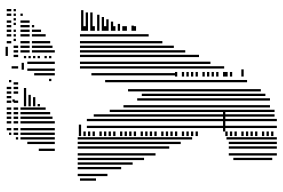

<svg xmlns="http://www.w3.org/2000/svg" viewBox="-178 -626 988 671"><g transform="rotate(-90 315.5 -290.0)"><path d="M28 -448H20V-504H28ZM44 -408H36V-512H44ZM68 -360H60V-512H68ZM84 -320H76V-512H84ZM100 168H92V32H100ZM100 -280H92V-512H100ZM116 184H108V16H116ZM116 -240H108V-512H116ZM140 184H132V16H140ZM140 -192H132V-512H140ZM156 184H148V16H156ZM156 -152H148V-512H156ZM172 184H164V8H172ZM172 -112H164V-512H172ZM192 172H176V164H192ZM192 156H176V148H192ZM192 140H176V132H192ZM192 116H176V108H192ZM192 100H176V92H192ZM192 84H176V76H192ZM192 68H176V60H192ZM192 44H176V36H192ZM192 28H176V20H192ZM192 12H176V4H192ZM264 4H192V-4H264ZM192 -92H176V-100H192ZM192 -108H176V-116H192ZM192 -124H176V-132H192ZM192 -140H176V-148H192ZM192 -164H176V-172H192ZM192 -180H176V-188H192ZM192 -196H176V-204H192ZM192 -212H176V-220H192ZM192 -236H176V-244H192ZM192 -252H176V-260H192ZM192 -268H176V-276H192ZM192 -284H176V-292H192ZM192 -308H176V-316H192ZM192 -324H176V-332H192ZM192 -340H176V-348H192ZM192 -356H176V-364H192ZM192 -380H176V-388H192ZM192 -396H176V-404H192ZM192 -412H176V-420H192ZM192 -428H176V-436H192ZM192 -452H176V-460H192ZM192 -468H176V-476H192ZM192 -484H176V-492H192ZM192 -500H176V-508H192ZM212 184H204V-480H212ZM236 184H228V-480H236ZM252 176H244V-456H252ZM268 176H260V-400H268ZM284 160H276V-352H284ZM308 160H300V-304H308ZM324 144H316V-288H324ZM340 128H332V-336H340ZM216 -500H192V-508H216ZM372 80H364V-168H372ZM409 68H384V60H409ZM400 28H384V20H400ZM400 12H384V4H400ZM400 4H384V-4H400ZM400 -20H384V-28H400ZM400 -36H384V-44H400ZM400 -52H384V-60H400ZM400 -68H384V-76H400ZM400 -92H384V-100H400ZM400 -108H384V-116H400ZM400 -124H384V-132H400ZM400 -140H384V-148H400ZM400 -164H384V-172H400ZM372 -168H364V-416H372ZM396 -168H388V-464H396ZM420 0H412V-504H420ZM436 -48H428V-504H436ZM460 -88H452V-504H460ZM476 -136H468V-504H476ZM492 -176H484V-504H492ZM508 -216H500V-504H508ZM532 -264H524V-504H532ZM560 -308H544V-316H560ZM560 -340H544V-348H560ZM560 -380H544V-388H560ZM560 -412H544V-420H560ZM560 -452H544V-460H560ZM560 -484H544V-492H560ZM562 -316H544V-324H562ZM560 -348H544V-356H560ZM568 -364H544V-372H568ZM576 -388H544V-396H576ZM584 -404H544V-412H584ZM592 -420H544V-428H592ZM600 -436H544V-444H600ZM608 -460H544V-468H608ZM608 -476H544V-484H608ZM616 -492H544V-500H616ZM132 -592H124V-648H132ZM156 -592H148V-688H156ZM172 -592H164V-712H172ZM188 -592H180V-712H188ZM204 -592H196V-712H204ZM228 -592H220V-712H228ZM244 -600H236V-712H244ZM260 -608H252V-712H260ZM276 -624H268V-712H276ZM376 -604H368V-612H376ZM288 -644H280V-652H288ZM312 -660H280V-668H312ZM320 -676H280V-684H320ZM344 -692H280V-700H344ZM396 -592H388V-664H396ZM412 -592H404V-688H412ZM436 -592H428V-688H436ZM432 -700H408V-708H432ZM456 -604H448V-612H456ZM456 -620H448V-628H456ZM456 -644H448V-652H456ZM456 -660H448V-668H456ZM456 -676H448V-684H456ZM456 -692H448V-700H456ZM476 -592H468V-672H476ZM492 -600H484V-672H492ZM508 -608H500V-672H508ZM532 -624H524V-672H532ZM548 -640H540V-672H548ZM564 -664H556V-672H564ZM476 -680H468V-704H476ZM492 -680H484V-704H492ZM508 -680H500V-704H508ZM532 -680H524V-704H532ZM548 -680H540V-704H548ZM564 -680H556V-704H564ZM580 -680H572V-704H580ZM476 -704H468V-712H476ZM492 -704H484V-712H492ZM508 -704H500V-712H508ZM532 -704H524V-712H532ZM548 -704H540V-712H548ZM564 -704H556V-712H564ZM580 -704H572V-712H580ZM604 -704H596V-712H604ZM172 -720H164V-728H172ZM188 -720H180V-736H188ZM204 -720H196V-736H204ZM228 -720H220V-736H228ZM244 -720H236V-736H244ZM260 -720H252V-736H260ZM276 -720H268V-736H276ZM300 -720H292V-736H300ZM304 -732H296V-740H304ZM332 -720H324V-736H332ZM348 -720H340V-736H348ZM364 -720H356V-736H364ZM420 -720H412V-743H420ZM460 -720H452V-736H460ZM476 -720H468V-736H476ZM492 -720H484V-736H492ZM516 -728H508V-736H516ZM532 -728H524V-736H532ZM548 -728H540V-736H548ZM572 -728H564V-736H572ZM588 -728H580V-736H588ZM604 -728H596V-736H604ZM620 -728H612V-736H620ZM188 -744H180V-752H188ZM204 -744H196V-760H204ZM228 -744H220V-760H228ZM244 -744H236V-760H244ZM260 -744H252V-760H260ZM276 -744H268V-760H276ZM300 -744H292V-760H300ZM316 -744H308V-760H316ZM332 -744H324V-760H332ZM348 -744H340V-760H348ZM372 -744H364V-752H372ZM488 -756H456V-764H488ZM508 -744H500V-760H508ZM532 -744H524V-760H532ZM548 -744H540V-760H548ZM564 -744H556V-760H564ZM580 -744H572V-760H580ZM604 -744H596V-760H604ZM620 -744H612V-760H620Z"/></g></svg>

Font: Rubik Lines
Style: Regular
Weight: 400
Designer: Hubert and Fischer, NaN
Foundry: Hubert and Fischer, NaN
Version: Version 2.201